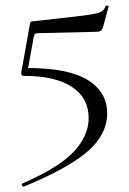

<svg xmlns="http://www.w3.org/2000/svg" viewBox="-20 -528 473 706"><path d="M374 -111Q374 -34 302.5 28.5Q231 91 68 158H67Q63 158 60.5 153.5Q58 149 62 147Q197 88 251.5 29.5Q306 -29 306 -94Q306 -168 244.5 -208.5Q183 -249 68 -249Q63 -249 60 -252.5Q57 -256 58 -261L90 -439Q91 -446 92.5 -447.5Q94 -449 103 -450Q241 -465 288.5 -471Q336 -477 349.5 -483.5Q363 -490 368 -505Q370 -508 375 -507.5Q380 -507 379 -503L359 -429Q355 -417 349.5 -414Q344 -411 331 -411L119 -406Q105 -406 104 -392L79 -254L78 -278Q231 -278 302.5 -234Q374 -190 374 -111Z"/></svg>

Font: Cormorant SC
Style: Regular
Weight: 400
Designer: Christian Thalmann (Catharsis Fonts)
Foundry: Catharsis Fonts
Version: Version 4.000